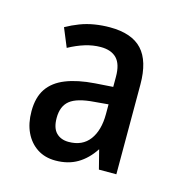

<svg xmlns="http://www.w3.org/2000/svg" viewBox="-63 -781 434 457"><g transform="rotate(15 154.0 -552.0)"><path d="M155 -722Q209 -722 234.5 -694.5Q260 -667 260 -609V-388H217L205 -435Q188 -409 165 -395.5Q142 -382 111 -382Q85 -382 66 -394.5Q47 -407 36.5 -429Q26 -451 26 -481Q26 -515 40.5 -536.5Q55 -558 84 -569.5Q113 -581 155 -584L199 -587V-612Q199 -643 185.5 -657Q172 -671 146 -671Q127 -671 107.5 -665Q88 -659 68 -648L49 -694Q65 -703 82 -709.5Q99 -716 117.5 -719Q136 -722 155 -722ZM165 -541Q123 -538 105.5 -524Q88 -510 88 -481Q88 -456 99.5 -444.5Q111 -433 130 -433Q164 -433 181.5 -456.5Q199 -480 199 -520V-544Z"/></g></svg>

Font: Noto Sans Display Condensed
Style: Regular
Weight: 400
Width: 3
Designer: Monotype Design Team
Foundry: Monotype Imaging Inc.
Version: Version 2.003